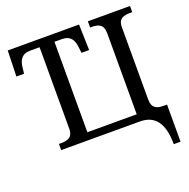

<svg xmlns="http://www.w3.org/2000/svg" viewBox="-157 -864 1206 1225"><g transform="rotate(-20 446.5 -252.0)"><path d="M816 210H862V-42H842C797 -42 760 -51 760 -114V-605C760 -664 798 -672 842 -672H855V-714H569V-672H577C622 -672 659 -663 659 -600V-50H324V-664H374C434 -664 452 -626 457 -582L462 -539H514L509 -714H25L20 -539H72L77 -582C82 -626 100 -664 159 -664H223V-110C223 -51 185 -42 141 -42H128V0H662C760 0 816 62 816 210Z"/></g></svg>

Font: Noto Serif
Style: Regular
Weight: 400
Designer: Monotype Design Team
Foundry: Monotype Imaging Inc.
Version: Version 2.015